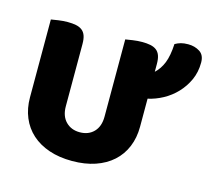

<svg xmlns="http://www.w3.org/2000/svg" viewBox="-98 -777 996 910"><g transform="rotate(15 399.5 -322.5)"><path d="M598 -224Q598 -170 579.5 -125.5Q561 -81 526 -49.5Q491 -18 441 -1Q391 16 328 16Q265 16 215 -1Q165 -18 130 -49.5Q95 -81 76.5 -125.5Q58 -170 58 -224V-606Q69 -608 93 -611.5Q117 -615 139 -615Q162 -615 179.5 -611.5Q197 -608 209 -599Q221 -590 227 -574Q233 -558 233 -532V-227Q233 -179 259.5 -152Q286 -125 328 -125Q371 -125 397 -152Q423 -179 423 -227V-606Q434 -608 458 -611.5Q482 -615 504 -615Q527 -615 544.5 -611.5Q562 -608 574 -599Q586 -590 592 -574Q598 -558 598 -532V-494Q623 -517 637 -552Q651 -587 654 -645Q668 -653 682.5 -657Q697 -661 718 -661Q750 -661 774.5 -645.5Q799 -630 799 -593Q799 -546 781.5 -507.5Q764 -469 735.5 -439Q707 -409 671 -389.5Q635 -370 598 -362Z"/></g></svg>

Font: Baloo Tamma
Style: Regular
Weight: 400
Designer: Divya Kowshik and Ek Type
Foundry: Ek Type
Version: Version 1.443;PS 1.000;hotconv 16.6.51;makeotf.lib2.5.65220;